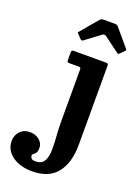

<svg xmlns="http://www.w3.org/2000/svg" viewBox="-318 -839 850 1175"><g transform="rotate(20 107.0 -251.0)"><path d="M101.5 -440H39Q28.5 -440 25.5 -442.8Q22.5 -445.5 22.5 -456.5V-501.5Q22.5 -514 25.8 -517Q29 -520 41 -520H247.5Q257 -520 259.8 -517Q262.5 -514 262.5 -504.5V10.5Q262.5 127 209.8 193.5Q157 260 48 260Q-30.5 260 -81 223.2Q-131.5 186.5 -131.5 127Q-131.5 90 -107 64.2Q-82.5 38.5 -46 38.5Q-6 38.5 18.5 59.8Q43 81 43 110.5Q43 133.5 35.5 143.2Q28 153 20.8 157.8Q13.5 162.5 13.5 170.5Q13.5 178.5 20 187Q26.5 195.5 47 195.5Q86.5 195.5 102.2 169.5Q118 143.5 119.2 101.2Q120.5 59 116.5 9.5Q112.5 -40 112.5 -87V-427Q112.5 -440 101.5 -440ZM51 -602.5 28.5 -626Q22.5 -631.5 22.5 -633.8Q22.5 -636 27.5 -642L121.5 -753.5Q128.5 -762 148 -762H215.5Q231.5 -762 238.5 -753.5L334.5 -640Q340 -634.5 333 -627.5L306 -600.5Q300.5 -595 298.5 -595.2Q296.5 -595.5 290 -600L192.5 -672.5Q179.5 -682 167.5 -673L69 -599.5Q60.5 -593 51 -602.5Z"/></g></svg>

Font: Besley
Style: Bold
Weight: 700
Designer: Owen Earl
Foundry: indestructible type*
Version: Version 2.001; ttfautohint (v1.8.3)